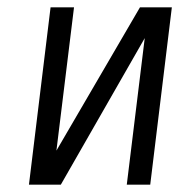

<svg xmlns="http://www.w3.org/2000/svg" viewBox="-20 -504 489 524"><path d="M146 0 375 -400 326 0H390L449 -484H362L134 -93L182 -484H118L59 0Z"/></svg>

Font: Gamestation Condensed
Style: Italic
Weight: 400
Width: 3
Designer: Jonas Hecksher
Foundry: Jonas Hecksher, Playtypeª, e-types AS
Version: Version 1.003